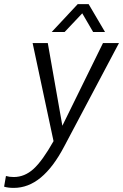

<svg xmlns="http://www.w3.org/2000/svg" viewBox="-98 -710 600 936"><path d="M482 -500 215 4Q162 105 101 155.5Q40 206 -31 206Q-59 206 -78 200L-69 148Q-52 153 -31 153Q22 153 65.5 113.5Q109 74 163 -22L61 -500H135L206 -97L404 -500ZM281 -690H334L414 -554H356L303 -645L217 -554H154Z"/></svg>

Font: Sarabun Light
Style: Italic
Weight: 300
Italic angle: -10°
Designer: Suppakit Chalermlarp | Katatrad Co.,Ltd.
Foundry: Cadson Demak Co.,Ltd.
Version: Version 1.000; ttfautohint (v1.6)